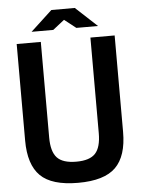

<svg xmlns="http://www.w3.org/2000/svg" viewBox="-62 -998 780 1060"><g transform="rotate(-5 327.5 -468.5)"><path d="M328.1 13.2Q182.1 13.2 119.1 -49.1Q56.2 -111.3 56.2 -245.1V-779.8H189.9V-250Q189.9 -171.9 221.4 -137.9Q252.9 -104 328.1 -104Q402.3 -104 433.6 -137.9Q464.8 -171.9 464.8 -250V-779.8H599.1V-245.1Q599.1 -111.3 536.1 -49.1Q473.1 13.2 328.1 13.2ZM264.2 -839.8H144L263.2 -950.2H393.1L512.2 -839.8H392.1L328.1 -890.1Z"/></g></svg>

Font: Cooper Hewitt
Style: Semibold
Weight: 709
Designer: Village Type and Design LLC
Foundry: Cooper Hewitt Smithsonian Design Museum
Version: 1.000